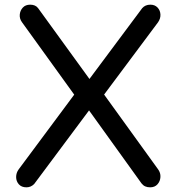

<svg xmlns="http://www.w3.org/2000/svg" viewBox="-20 -801 753 821"><path d="M93 0Q72 0 60.5 -13Q49 -26 49 -44Q49 -62 60 -77L315 -420L357 -456L588 -766Q601 -781 623 -781Q642 -781 653.5 -769Q665 -757 666 -739.5Q667 -722 656 -706L412 -379L372 -344L126 -14Q112 0 93 0ZM622 0Q610 0 601 -4Q592 -8 585 -17L347 -348L312 -376L74 -706Q63 -721 64.5 -738.5Q66 -756 77.5 -768.5Q89 -781 109 -781Q132 -781 143 -766L370 -453L404 -426L656 -77Q667 -62 666 -44Q665 -26 653.5 -13Q642 0 622 0Z"/></svg>

Font: Comfortaa SemiBold
Style: Regular
Weight: 600
Designer: Johan Aakerlund
Foundry: Johan Aakerlund
Version: Version 3.104; ttfautohint (v1.8.1.43-b0c9)